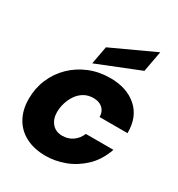

<svg xmlns="http://www.w3.org/2000/svg" viewBox="-181 -871 926 1000"><g transform="rotate(30 282.0 -371.0)"><path d="M242 12Q173 12 122.5 -14Q72 -40 45 -88.5Q18 -137 18 -202Q18 -266 41.5 -321.5Q65 -377 108 -419Q151 -461 208.5 -484.5Q266 -508 333 -508Q433 -508 493.5 -454.5Q554 -401 553 -304H385Q385 -336 364.5 -355Q344 -374 309 -374Q277 -374 252.5 -359.5Q228 -345 212 -321Q196 -297 188 -269.5Q180 -242 180 -216Q180 -175 202.5 -148.5Q225 -122 265 -122Q300 -122 327 -141Q354 -160 367 -192H533Q507 -119 459.5 -74.5Q412 -30 355 -9Q298 12 242 12ZM212 -527 232 -635 490 -754 467 -629Z"/></g></svg>

Font: Rethink Sans ExtraBold
Style: Italic
Weight: 800
Italic angle: -10°
Designer: The Rethink Sans project authors (Hans Thiessen). DM Sans designed by Colophon Foundry.
Foundry: Rethink Communications LLC
Version: Version 1.001